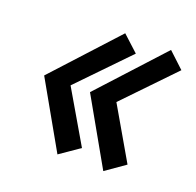

<svg xmlns="http://www.w3.org/2000/svg" viewBox="-93 -596 694 681"><g transform="rotate(20 253.5 -255.0)"><path d="M323 -258 501 -443 442 -498 223 -259 363 -12 436 -63ZM150 -258 329 -443 269 -498 50 -259 190 -12 264 -63Z"/></g></svg>

Font: Jost Medium
Style: Italic
Weight: 500
Italic angle: -5°
Version: Version 3.710